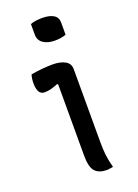

<svg xmlns="http://www.w3.org/2000/svg" viewBox="-146 -823 642 890"><g transform="rotate(-20 175.0 -378.5)"><path d="M145 -95V-447L140 -449Q124 -442 107 -437.5Q90 -433 74 -433Q39 -433 39 -490Q39 -514 45 -532Q74 -537 101 -539.5Q128 -542 153 -542Q189 -542 213 -529Q237 -516 237 -487V-130Q237 -93 240 -65Q243 -37 253 0Q245 1 237 2.5Q229 4 221 4Q184 4 164.5 -16.5Q145 -37 145 -95ZM122 -752Q133 -757 149 -759Q165 -761 181 -761Q215 -761 235.5 -749Q256 -737 256 -711V-651Q234 -642 201 -642Q166 -642 144 -657Q122 -672 122 -699Z"/></g></svg>

Font: Recursive Sn Csl St
Style: Regular
Weight: 400
Version: Version 1.079;hotconv 1.0.112;makeotfexe 2.5.65598; ttfautoh